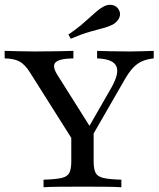

<svg xmlns="http://www.w3.org/2000/svg" viewBox="-30 -784 664 804"><path d="M297.6 -160.5 96 -479.8Q74.2 -514.5 51.6 -526.6Q29 -538.7 -10.5 -539.5V-571Q19.4 -570.2 51.6 -569.4Q83.9 -568.5 116.9 -568.5Q170.2 -568.5 210.1 -569.4Q250 -570.2 277.4 -571V-539.5Q219.4 -538.7 203.2 -523.4Q187.1 -508.1 208.9 -472.6L354.8 -241.1L329 -229.8L435.5 -415.3Q471 -477.4 456.9 -507.3Q442.7 -537.1 376.6 -539.5V-571Q397.6 -570.2 432.3 -569.4Q466.9 -568.5 513.7 -568.5Q539.5 -568.5 562.5 -569.4Q585.5 -570.2 613.7 -571V-539.5Q584.7 -536.3 564.1 -527Q543.5 -517.7 527 -500Q510.5 -482.3 493.5 -453.2L325 -160.5ZM152.4 0V-31.5Q203.2 -33.1 227.8 -38.7Q252.4 -44.4 260.5 -60.5Q268.5 -76.6 268.5 -108.1V-250.8L323.4 -193.5L362.1 -254.8V-108.1Q362.1 -76.6 370.2 -60.5Q378.2 -44.4 403.2 -38.7Q428.2 -33.1 478.2 -31.5V0Q452.4 -1.6 409.3 -2Q366.1 -2.4 316.9 -2.4Q263.7 -2.4 221 -2Q178.2 -1.6 152.4 0ZM266.1 -621.8 256.5 -639.5Q288.7 -661.3 310.1 -679.4Q331.5 -697.6 346.8 -711.7Q362.1 -725.8 375 -736.7Q387.9 -747.6 401.6 -755.6Q421.8 -766.9 440.7 -762.9Q459.7 -758.9 467.7 -742.7Q476.6 -727.4 469.8 -710.5Q462.9 -693.5 442.7 -681.5Q425.8 -672.6 402.8 -666.5Q379.8 -660.5 346.8 -651.2Q313.7 -641.9 266.1 -621.8Z"/></svg>

Font: Playfair 12pt Medium
Style: Regular
Weight: 500
Designer: Claus Eggers Sørensen
Foundry: Claus Eggers Sørensen
Version: Version 2.000;gftools[0.9.28]